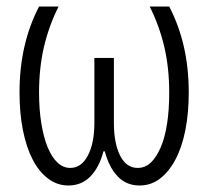

<svg xmlns="http://www.w3.org/2000/svg" viewBox="-20 -560 640 590"><path d="M409 10Q444 10 471.5 -11Q499 -32 519 -69.5Q539 -107 549.5 -159.5Q560 -212 560 -276Q560 -351 545 -416.5Q530 -482 500 -540H440Q470 -480 485 -415.5Q500 -351 500 -275Q500 -223 493.5 -180.5Q487 -138 474 -107.5Q461 -77 443.5 -60.5Q426 -44 403 -44Q368 -44 349 -82Q330 -120 330 -182V-382H270V-182Q270 -120 250 -82Q230 -44 196 -44Q174 -44 156.5 -60.5Q139 -77 126.5 -107.5Q114 -138 107 -181Q100 -224 100 -276Q100 -351 115 -415.5Q130 -480 160 -540H100Q70 -482 55 -416.5Q40 -351 40 -276Q40 -212 50.5 -159.5Q61 -107 80.5 -69.5Q100 -32 128 -11Q156 10 190 10Q231 10 258 -18Q285 -46 298 -95H302Q315 -46 341.5 -18Q368 10 409 10Z"/></svg>

Font: CommitMonoV142 ExtLt
Style: Regular
Weight: 200
Monospace: yes
Designer: Eigil Nikolajsen
Foundry: Eigil Nikolajsen
Version: Version 1.142